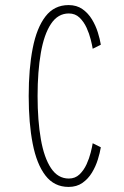

<svg xmlns="http://www.w3.org/2000/svg" viewBox="-20 -726 490 756"><path d="M250 10Q193.5 10 159 -34.8Q124.5 -79.5 108.8 -160Q93 -240.5 93 -348Q93 -455.5 108.8 -536Q124.5 -616.5 159 -661.2Q193.5 -706 250 -706Q282 -706 304.5 -690.2Q327 -674.5 342 -649.8Q357 -625 365.2 -598.5Q373.5 -572 377 -550L345 -534Q343 -547.5 337.2 -570.5Q331.5 -593.5 320.8 -617Q310 -640.5 293 -656.8Q276 -673 251 -673Q208 -673 180.8 -632Q153.5 -591 140.8 -517.8Q128 -444.5 128 -348Q128 -251.5 140.8 -178.2Q153.5 -105 180.8 -64Q208 -23 251 -23Q276 -23 293 -39.2Q310 -55.5 320.8 -79Q331.5 -102.5 337.2 -125.5Q343 -148.5 345 -162L377 -146Q373.5 -124.5 365.2 -97.8Q357 -71 342 -46.2Q327 -21.5 304.5 -5.8Q282 10 250 10Z"/></svg>

Font: Trispace Condensed Thin
Style: Regular
Weight: 100
Width: 3
Designer: Tyler Finck
Foundry: Etcetera Type Company
Version: Version 1.210; ttfautohint (v1.8.3)